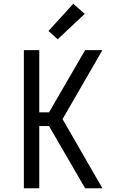

<svg xmlns="http://www.w3.org/2000/svg" viewBox="-20 -1002 640 1022"><path d="M107 0V-735H189V-404H241L433 -735H525L313 -368L525 0H433L241 -331H189V0ZM287 -793 238 -837 370 -982 431 -928Z"/></svg>

Font: Nova
Style: Regular
Weight: 400
Monospace: yes
Designer: Belleve Invis
Foundry: Belleve Invis
Version: Version 24.1.4; ttfautohint (v1.8.4)